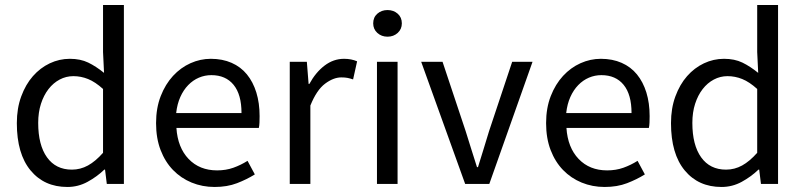

<svg xmlns="http://www.w3.org/2000/svg" viewBox="-20 -732 3198 764"><path d="M248 12Q156 12 101.5 -54Q47 -120 47 -242Q47 -301 64.5 -348.5Q82 -396 111 -429Q140 -462 178 -480Q216 -498 258 -498Q300 -498 331 -483Q362 -468 394 -442L390 -525V-712H473V0H405L398 -57H395Q366 -29 328.5 -8.5Q291 12 248 12ZM266 -57Q300 -57 330 -73.5Q360 -90 390 -124V-378Q359 -406 330.5 -417.5Q302 -429 272 -429Q243 -429 217.5 -415.5Q192 -402 173 -377.5Q154 -353 143 -319Q132 -285 132 -243Q132 -155 167 -106Q202 -57 266 -57Z M834 12Q785 12 742.5 -5.5Q700 -23 668.5 -55.5Q637 -88 619 -135Q601 -182 601 -242Q601 -302 619.5 -349.5Q638 -397 668.5 -430Q699 -463 738 -480.5Q777 -498 819 -498Q865 -498 901.5 -482Q938 -466 962.5 -436Q987 -406 1000 -364Q1013 -322 1013 -270Q1013 -257 1012.5 -244.5Q1012 -232 1010 -223H682Q687 -145 730.5 -99.5Q774 -54 844 -54Q879 -54 908.5 -64.5Q938 -75 965 -92L994 -38Q962 -18 923 -3Q884 12 834 12ZM681 -282H941Q941 -356 909.5 -394.5Q878 -433 821 -433Q795 -433 771.5 -423Q748 -413 729 -393.5Q710 -374 697.5 -346Q685 -318 681 -282Z M1133 0V-486H1201L1208 -398H1211Q1236 -444 1271.5 -471Q1307 -498 1349 -498Q1378 -498 1401 -488L1385 -416Q1373 -420 1363 -422Q1353 -424 1338 -424Q1307 -424 1273.5 -399Q1240 -374 1215 -312V0Z M1480 0V-486H1562V0ZM1522 -586Q1498 -586 1481.5 -601Q1465 -616 1465 -639Q1465 -663 1481.5 -677.5Q1498 -692 1522 -692Q1546 -692 1562.5 -677.5Q1579 -663 1579 -639Q1579 -616 1562.5 -601Q1546 -586 1522 -586Z M1831 0 1656 -486H1741L1833 -210Q1844 -174 1855.5 -138Q1867 -102 1878 -67H1882Q1893 -102 1904 -138Q1915 -174 1926 -210L2018 -486H2099L1927 0Z M2386 12Q2337 12 2294.5 -5.5Q2252 -23 2220.5 -55.5Q2189 -88 2171 -135Q2153 -182 2153 -242Q2153 -302 2171.5 -349.5Q2190 -397 2220.5 -430Q2251 -463 2290 -480.5Q2329 -498 2371 -498Q2417 -498 2453.5 -482Q2490 -466 2514.5 -436Q2539 -406 2552 -364Q2565 -322 2565 -270Q2565 -257 2564.5 -244.5Q2564 -232 2562 -223H2234Q2239 -145 2282.5 -99.5Q2326 -54 2396 -54Q2431 -54 2460.5 -64.5Q2490 -75 2517 -92L2546 -38Q2514 -18 2475 -3Q2436 12 2386 12ZM2233 -282H2493Q2493 -356 2461.5 -394.5Q2430 -433 2373 -433Q2347 -433 2323.5 -423Q2300 -413 2281 -393.5Q2262 -374 2249.5 -346Q2237 -318 2233 -282Z M2851 12Q2759 12 2704.5 -54Q2650 -120 2650 -242Q2650 -301 2667.5 -348.5Q2685 -396 2714 -429Q2743 -462 2781 -480Q2819 -498 2861 -498Q2903 -498 2934 -483Q2965 -468 2997 -442L2993 -525V-712H3076V0H3008L3001 -57H2998Q2969 -29 2931.5 -8.5Q2894 12 2851 12ZM2869 -57Q2903 -57 2933 -73.5Q2963 -90 2993 -124V-378Q2962 -406 2933.5 -417.5Q2905 -429 2875 -429Q2846 -429 2820.5 -415.5Q2795 -402 2776 -377.5Q2757 -353 2746 -319Q2735 -285 2735 -243Q2735 -155 2770 -106Q2805 -57 2869 -57Z"/></svg>

Font: Source Sans Pro
Style: Regular
Weight: 400
Designer: Paul D. Hunt
Foundry: Adobe Systems Incorporated
Version: Version 2.021;PS 2.000;hotconv 1.0.86;makeotf.lib2.5.63406